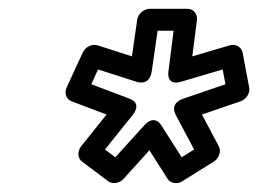

<svg xmlns="http://www.w3.org/2000/svg" viewBox="-20 -905 588 437"><path d="M486.8 -746.9 493.2 -713.3 397.5 -680.5C394 -679.3 365.7 -670.2 380.2 -643.1L421.8 -564.7L393.4 -547L347.5 -619.2C346 -621.8 331.8 -645.7 307.9 -619.2L242.5 -547L218.9 -564.7L281.8 -643.1C284.2 -646.1 303.6 -669.5 274.5 -680.5L187.7 -713.3L203.2 -746.9L289.9 -719.1C292.1 -718.4 320.4 -708.1 325.4 -742.8L338.7 -835H375.1L363.4 -742.8C363.1 -740.4 358 -708.9 392.6 -719.1ZM532 -785.7C529.9 -796.9 517.4 -806.1 503.1 -801.9L417.7 -776.7L428.3 -860.2C429.8 -872.3 420.9 -885 406.7 -885H320.7C308.5 -885 294.4 -874.5 292.3 -860.2L280.3 -776.7L201.8 -801.9C191 -805.4 174.7 -799.4 168.5 -785.7L131.6 -705.7C126 -693.4 130.6 -679 142.7 -674.5L222.6 -644.3L164.5 -571.9C156.5 -561.8 155.8 -545.4 166.6 -537.3L226.5 -492.3C235.3 -485.7 251.3 -486.9 261.1 -497.8L320.1 -563L361.5 -497.8C367.4 -488.4 382.3 -484.6 394.7 -492.3L466.7 -537.3C477.6 -544.1 484.4 -560 478.1 -571.9L439.6 -644.3L527.7 -674.5C540.4 -678.9 549.6 -692.9 547.2 -705.7Z"/></svg>

Font: Hussar Techniczny
Style: Bold 
Weight: 700
Foundry: Cannot Into Space Fonts
Version: Version 0.77